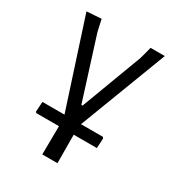

<svg xmlns="http://www.w3.org/2000/svg" viewBox="-158 -559 773 843"><g transform="rotate(30 228.5 -138.0)"><path d="M259 -2 260 185H183L185 0L37 -456L111 -461L124 -402L223 -89H229L345 -398L361 -458H433ZM379.3 -9 376.6 41H69.4L65 36L68.5 -15H374.9Z"/></g></svg>

Font: Alegreya Sans
Style: Regular
Weight: 400
Designer: Juan Pablo del Peral
Foundry: Huerta Tipografica
Version: Version 2.008; ttfautohint (v1.6)